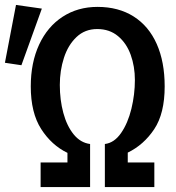

<svg xmlns="http://www.w3.org/2000/svg" viewBox="-96 -760 716 780"><path d="M69 -100H178V-139Q113.5 -170 71.2 -236Q29 -302 29 -409Q29 -505.5 63 -578.8Q97 -652 158.5 -692Q220 -732 300 -732Q385.5 -732 447 -693Q508.5 -654 540.8 -581.2Q573 -508.5 573 -409Q573 -299 530.5 -235.2Q488 -171.5 423 -140V-100H531V0H330V-175Q368 -179.5 395.8 -219.5Q423.5 -259.5 437.8 -318Q452 -376.5 452 -435Q452 -490 435 -537.2Q418 -584.5 383.5 -613.2Q349 -642 299 -642Q249 -642 214.8 -609.5Q180.5 -577 163.8 -525.2Q147 -473.5 147 -415Q147 -354.5 161.2 -301.5Q175.5 -248.5 203.2 -214.2Q231 -180 270 -175V0H69ZM74 -725 -9 -495 -76 -505 -31 -740Z"/></svg>

Font: JuliaMono
Style: Bold
Weight: 700
Monospace: yes
Designer: cormullion
Foundry: corm
Version: Version 0.055; ttfautohint (v1.8.4)